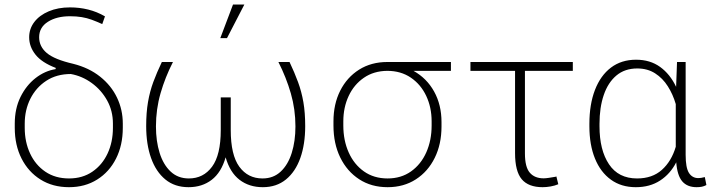

<svg xmlns="http://www.w3.org/2000/svg" viewBox="-20 -795 3092 826"><path d="M276.9 10.3Q207 10.3 154.5 -22.5Q102.1 -55.2 72.8 -112.8Q43.5 -170.4 43.5 -245.1V-263.2Q43.5 -327.6 68.1 -377.7Q92.8 -427.7 132.8 -459Q172.9 -490.2 219.2 -497.6L219.7 -502.9Q159.7 -525.9 132.6 -560.1Q105.5 -594.2 105.5 -634.8Q105.5 -671.4 127.7 -700.4Q149.9 -729.5 189.7 -746.3Q229.5 -763.2 281.2 -763.2Q321.8 -763.2 359.4 -753.9Q397 -744.6 431.6 -724.6L419.9 -691.4Q395 -702.6 374.3 -710.2Q353.5 -717.8 331.3 -721.4Q309.1 -725.1 281.2 -725.1Q223.6 -725.1 186 -701.2Q148.4 -677.2 148.4 -634.8Q148.4 -594.7 181.4 -566.9Q214.4 -539.1 294.9 -520.5Q362.8 -503.4 410.6 -465.3Q458.5 -427.2 483.4 -375Q508.3 -322.8 508.3 -263.2V-245.1Q508.3 -170.4 479.2 -112.8Q450.2 -55.2 397.9 -22.5Q345.7 10.3 276.9 10.3ZM276.9 -27.3Q335 -27.3 377.4 -56.4Q419.9 -85.4 442.9 -134.8Q465.8 -184.1 465.8 -245.1V-263.2Q465.8 -317.9 440.9 -362.8Q416 -407.7 374.8 -437.7Q333.5 -467.8 284.7 -476.6Q223.6 -476.6 179.2 -447.5Q134.8 -418.5 110.6 -370.1Q86.4 -321.8 86.4 -263.2V-245.1Q86.4 -184.1 109.4 -134.8Q132.3 -85.4 175 -56.4Q217.8 -27.3 276.9 -27.3Z M791 10.3Q731.9 10.3 691.4 -22.9Q650.9 -56.2 629.9 -115.2Q608.9 -174.3 608.9 -252.4Q608.9 -310.5 616.7 -356Q624.5 -401.4 639.6 -442.4Q654.8 -483.4 676.3 -528.3H724.1Q690.4 -462.4 670.7 -393.8Q650.9 -325.2 650.9 -251Q650.9 -188 666.7 -137.2Q682.6 -86.4 714.1 -56.9Q745.6 -27.3 792.5 -27.3Q855 -27.3 892.3 -77.9Q929.7 -128.4 929.7 -235.4V-376H972.7V-235.4Q972.7 -128.4 1009.5 -77.9Q1046.4 -27.3 1109.4 -27.3Q1156.2 -27.3 1187.7 -56.9Q1219.2 -86.4 1235.1 -137.2Q1251 -188 1251 -251Q1251 -324.7 1231.2 -393.3Q1211.4 -461.9 1177.7 -528.3H1225.6Q1247.1 -482.9 1262.2 -441.9Q1277.3 -400.9 1285.2 -355.5Q1293 -310.1 1293 -252.4Q1293 -174.3 1272 -115.2Q1251 -56.2 1210.2 -22.9Q1169.4 10.3 1110.8 10.3Q1051.8 10.3 1010.5 -21.5Q969.2 -53.2 950.7 -118.2Q932.1 -53.2 890.9 -21.5Q849.6 10.3 791 10.3ZM927.7 -630.9 982.4 -775.4H1031.2L956.5 -630.9Z M1647.5 10.3Q1577.6 10.3 1525.4 -23.7Q1473.1 -57.6 1443.8 -117.4Q1414.6 -177.2 1414.6 -254.9V-272.9Q1414.6 -347.2 1443.6 -404.8Q1472.7 -462.4 1524.9 -495.4Q1577.1 -528.3 1646.5 -528.3H1919.9V-490.2H1758.8Q1815.9 -458.5 1847.7 -401.1Q1879.4 -343.8 1879.4 -269.5V-251Q1879.4 -174.8 1850.3 -116Q1821.3 -57.1 1769 -23.4Q1716.8 10.3 1647.5 10.3ZM1647.5 -27.3Q1705.6 -27.3 1748.3 -57.6Q1791 -87.9 1814 -139.6Q1836.9 -191.4 1836.9 -254.9V-272.9Q1836.9 -333 1813.7 -382.3Q1790.5 -431.6 1747.6 -460.9Q1704.6 -490.2 1646 -490.2Q1587.9 -489.7 1545.4 -460.4Q1502.9 -431.2 1480 -382.1Q1457 -333 1457 -272.9V-254.9Q1457 -190.9 1480 -139.4Q1502.9 -87.9 1545.7 -57.6Q1588.4 -27.3 1647.5 -27.3Z M2314.5 10.3Q2253.4 10.3 2224.6 -23.9Q2195.8 -58.1 2195.8 -136.2V-490.2H2003.9V-528.3H2444.3V-490.2H2238.3V-134.8Q2238.3 -76.2 2259.3 -52Q2280.3 -27.8 2318.8 -27.8Q2327.1 -27.8 2342 -30Q2356.9 -32.2 2367.7 -34.2Q2378.4 -36.1 2373.5 -36.1L2381.8 -2.4Q2367.2 3.9 2348.9 7.1Q2330.6 10.3 2314.5 10.3Z M2715.3 10.3Q2652.8 10.3 2608.2 -22Q2563.5 -54.2 2539.6 -113Q2515.6 -171.9 2515.6 -252V-262.2Q2515.6 -346.2 2539.6 -408.2Q2563.5 -470.2 2608.4 -504.2Q2653.3 -538.1 2716.3 -538.1Q2776.9 -538.1 2819.8 -507.1Q2862.8 -476.1 2888.7 -421.4L2892.6 -528.3H2929.7V-128.9Q2929.7 -73.7 2943.8 -51.3Q2958 -28.8 2984.4 -28.8Q2991.2 -28.8 2996.6 -29.8Q3002 -30.8 3012.2 -33.2L3019 1Q3009.3 6.3 2999.3 8.3Q2989.3 10.3 2977.1 10.3Q2936.5 10.3 2915 -14.9Q2893.6 -40 2889.2 -96.7Q2863.8 -46.9 2819.8 -18.3Q2775.9 10.3 2715.3 10.3ZM2720.7 -27.3Q2786.1 -27.3 2827.4 -64.2Q2868.7 -101.1 2887.2 -163.6V-347.2Q2875 -389.2 2853 -423.8Q2831.1 -458.5 2798.3 -479.5Q2765.6 -500.5 2721.7 -500.5Q2668 -500.5 2631.8 -470.2Q2595.7 -439.9 2577.4 -386.2Q2559.1 -332.5 2559.1 -262.2V-252Q2559.1 -149.4 2599.9 -88.4Q2640.6 -27.3 2720.7 -27.3Z"/></svg>

Font: Roboto Slab ExtraLight
Style: Regular
Weight: 250
Designer: Google
Version: Version 2.000; ttfautohint (v1.8.1.43-b0c9)